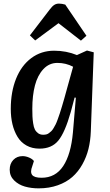

<svg xmlns="http://www.w3.org/2000/svg" viewBox="-20 -803 602 1053"><path d="M454.1 -606.9 423.8 -580.1 300.8 -675.8 172.9 -581.1 144 -608.9 252.9 -751Q266.1 -768.6 277.3 -775.9Q288.6 -783.2 303.2 -783.2Q319.8 -783.2 337.9 -777.8ZM396 -267.1 389.2 -268.1 368.2 -189Q336.4 -76.7 300 -32.2Q263.7 12.2 196.8 12.2Q156.2 12.2 125.5 -4.9Q94.7 -22 76.2 -52.5Q57.6 -83 48.3 -121.6Q39.1 -160.2 39.1 -206.1Q39.1 -298.8 68.1 -371.3Q97.2 -443.8 151.6 -484.4Q206.1 -524.9 276.9 -524.9Q343.8 -524.9 401.9 -501L457 -525.9L494.1 -516.1L478 -81.1Q476.1 -30.8 465.1 13.9Q454.1 58.6 431.6 98.6Q409.2 138.7 376.7 167.5Q344.2 196.3 296.9 213.1Q249.5 230 191.9 230Q151.4 230 116.7 220.2Q82 210.4 57.6 186.5Q33.2 162.6 33.2 127.9Q33.2 94.7 53 74Q72.8 53.2 104 53.2Q120.6 53.2 138.9 60.8Q157.2 68.4 166 80.1L157.2 107.9Q144.5 140.6 156.2 156.2Q168 171.9 208 171.9Q284.2 171.9 326.7 107.7Q369.1 43.5 379.9 -76.2ZM216.8 -64Q225.6 -64 233.4 -65.7Q241.2 -67.4 248.3 -72.8Q255.4 -78.1 261.2 -83.5Q267.1 -88.9 273.7 -100.1Q280.3 -111.3 285.2 -120.8Q290 -130.4 296.4 -148.2Q302.7 -166 307.6 -180.2Q312.5 -194.3 319.8 -219.2Q327.1 -244.1 332.8 -263.7Q338.4 -283.2 347.2 -315.9L380.9 -437Q341.3 -458 294.9 -458Q249.5 -458 217.8 -423.8Q186 -389.6 171.6 -334.2Q157.2 -278.8 157.2 -207Q157.2 -180.7 158 -164.3Q158.7 -147.9 161.9 -126.7Q165 -105.5 171.1 -93.3Q177.2 -81.1 188.7 -72.5Q200.2 -64 216.8 -64Z"/></svg>

Font: Literata Book SemiBold
Style: Italic
Weight: 600
Italic angle: -3°
Designer: Latin by Veronika Burian and Jose Scaglione. Greek by Irene Vlachou. Cyrillic by Vera Evstafieva
Foundry: TypeTogether
Version: Version 1.003;PS 001.003;hotconv 1.0.88;makeotf.lib2.5.64775